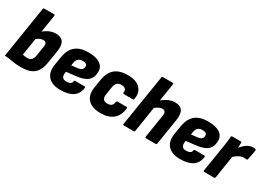

<svg xmlns="http://www.w3.org/2000/svg" viewBox="-3 -1403 2961 2133"><g transform="rotate(30 1477.5 -336.0)"><path d="M238 11Q175 11 124 1.5Q73 -8 18 -12L122 -669Q124 -683 137 -683H261Q274 -683 272 -669L185 -121Q198 -118 213.5 -115.5Q229 -113 245 -113Q279 -113 298 -132Q317 -151 323 -193L342 -311Q348 -346 337 -361Q326 -376 302 -376Q280 -376 256 -364Q232 -352 204 -329L222 -434Q264 -471 305 -489.5Q346 -508 389 -508Q454 -508 482.5 -468.5Q511 -429 498 -346L472 -183Q456 -83 401.5 -36Q347 11 238 11Z M741 11Q633 11 582 -45.5Q531 -102 549 -206L567 -315Q584 -412 643 -460Q702 -508 806 -508Q903 -508 955 -473.5Q1007 -439 1007 -377Q1007 -299 960.5 -259Q914 -219 810 -209L696 -196L693 -180Q687 -141 702 -122Q717 -103 752 -103Q783 -103 801.5 -114Q820 -125 821 -145Q823 -159 835 -159H953Q967 -159 966 -145Q957 -67 900 -28Q843 11 741 11ZM710 -287 784 -295Q821 -299 838 -313.5Q855 -328 855 -353Q855 -373 841 -383.5Q827 -394 798 -394Q762 -394 741.5 -375.5Q721 -357 715 -319Z M1257 11Q1144 11 1092 -46Q1040 -103 1056 -202L1073 -310Q1090 -412 1148.5 -460Q1207 -508 1313 -508Q1385 -508 1431.5 -483.5Q1478 -459 1497 -415.5Q1516 -372 1505 -316Q1502 -302 1491 -302H1378Q1363 -302 1365 -316Q1370 -347 1352.5 -362.5Q1335 -378 1302 -378Q1265 -378 1247 -358.5Q1229 -339 1221 -293L1207 -205Q1200 -160 1215.5 -139.5Q1231 -119 1270 -119Q1305 -119 1322 -135Q1339 -151 1343 -181Q1345 -195 1357 -195H1470Q1485 -195 1483 -181Q1475 -87 1415.5 -38Q1356 11 1257 11Z M1551 0Q1537 0 1539 -14L1644 -669Q1646 -683 1657 -683H1781Q1796 -683 1794 -669L1691 -14Q1689 0 1677 0ZM1835 0Q1821 0 1823 -14L1870 -312Q1880 -376 1830 -376Q1806 -376 1779 -361.5Q1752 -347 1723 -319L1724 -410Q1773 -459 1820.5 -483.5Q1868 -508 1917 -508Q1985 -508 2012 -467Q2039 -426 2025 -341L1973 -14Q1972 0 1960 0Z M2277 11Q2169 11 2118 -45.5Q2067 -102 2085 -206L2103 -315Q2120 -412 2179 -460Q2238 -508 2342 -508Q2439 -508 2491 -473.5Q2543 -439 2543 -377Q2543 -299 2496.5 -259Q2450 -219 2346 -209L2232 -196L2229 -180Q2223 -141 2238 -122Q2253 -103 2288 -103Q2319 -103 2337.5 -114Q2356 -125 2357 -145Q2359 -159 2371 -159H2489Q2503 -159 2502 -145Q2493 -67 2436 -28Q2379 11 2277 11ZM2246 -287 2320 -295Q2357 -299 2374 -313.5Q2391 -328 2391 -353Q2391 -373 2377 -383.5Q2363 -394 2334 -394Q2298 -394 2277.5 -375.5Q2257 -357 2251 -319Z M2584 0Q2569 0 2571 -14L2628 -369Q2633 -400 2636.5 -429Q2640 -458 2641 -483Q2642 -497 2655 -497H2761Q2774 -497 2775 -484Q2775 -467 2774 -446.5Q2773 -426 2771 -406L2775 -349L2723 -14Q2720 0 2709 0ZM2755 -286 2764 -411Q2787 -438 2810 -460Q2833 -482 2860 -495Q2887 -508 2918 -508Q2938 -508 2947 -504Q2953 -502 2954.5 -498.5Q2956 -495 2955 -488Q2951 -462 2944.5 -428.5Q2938 -395 2932 -367Q2928 -353 2917 -355Q2910 -356 2902.5 -357Q2895 -358 2884 -358Q2866 -358 2844 -350Q2822 -342 2799 -326Q2776 -310 2755 -286Z"/></g></svg>

Font: Sofia Sans Semi Condensed Black
Style: Italic
Weight: 900
Italic angle: -9°
Version: Version 4.100